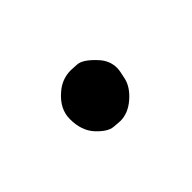

<svg xmlns="http://www.w3.org/2000/svg" viewBox="-29 -265 419 419"><g transform="rotate(45 180.0 -56.0)"><path d="M176 20Q145 20 121 -8Q102 -29 102 -57Q102 -59 103 -75.5Q104 -92 129 -115Q147 -132 170 -132Q178 -132 199 -127Q220 -122 238.5 -100.5Q257 -79 257 -55Q257 -52 255.5 -35.5Q254 -19 233 0.5Q212 20 176 20Z"/></g></svg>

Font: Xiaolai SC
Style: Regular
Weight: 400
Designer: Nozomi Seto 瀬戸のぞみ
Version: Version 3.11;December 4, 2020;FontCreator 13.0.0.2613 64-bit